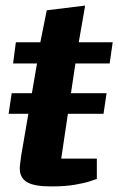

<svg xmlns="http://www.w3.org/2000/svg" viewBox="-20 -659 425 690"><path d="M11 -250 22 -324H363L352 -250ZM164 11Q103 11 77 -4.5Q51 -20 51 -54Q51 -62 53 -75.5Q55 -89 56 -99L113 -431H27L37 -507H125L148 -622L286 -639L263 -507H385L374 -431H251L200 -89H328V-16Q325 -15 304.5 -8Q284 -1 248.5 5Q213 11 164 11Z"/></svg>

Font: Faustina ExtraBold
Style: Italic
Weight: 800
Italic angle: -8°
Designer: Alfonso Garcia
Foundry: http://www.omnibus-type.com
Version: Version 1.200